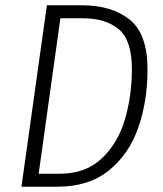

<svg xmlns="http://www.w3.org/2000/svg" viewBox="-20 -705 617 725"><path d="M537 -443Q537 -324 502.5 -224Q468 -124 392 -62Q316 0 197 0H61L157 -685H290Q402 -685 469.5 -631Q537 -577 537 -443ZM208 -636 126 -49H206Q303 -49 364 -106.5Q425 -164 451.5 -253.5Q478 -343 478 -444Q478 -554 428 -595Q378 -636 293 -636Z"/></svg>

Font: Fira Sans Condensed Light
Style: Italic
Weight: 300
Width: 3
Italic angle: -8°
Designer: Carrois Corporate & Edenspiekermann AG
Foundry: Carrois Corporate GbR & Edenspiekermann AG
Version: Version 4.203